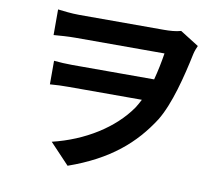

<svg xmlns="http://www.w3.org/2000/svg" viewBox="-85 -847 1171 1011"><g transform="rotate(10 500.0 -341.5)"><path d="M146 -742V-605C180 -608 225 -611 261 -611C325 -611 677 -611 738 -611C730 -560 720 -512 708 -467H269C238 -467 202 -469 172 -472V-346C208 -349 238 -350 274 -350H663C655 -334 646 -318 637 -304C554 -184 405 -91 234 -50L338 60C554 -16 678 -125 767 -264C823 -355 862 -510 888 -635C892 -652 898 -667 904 -680L804 -743C778 -735 744 -733 713 -733C658 -733 324 -733 260 -733C217 -733 173 -739 146 -742Z"/></g></svg>

Font: Noto Sans TC
Style: Bold
Weight: 700
Designer: Ryoko NISHIZUKA 西塚涼子 (kana, bopomofo & ideographs); Paul D. Hunt (Latin, Greek & Cyrillic); Sandoll Communications 산돌커뮤니
Foundry: Adobe
Version: Version 2.004;hotconv 1.0.118;makeotfexe 2.5.65603